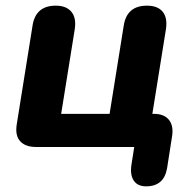

<svg xmlns="http://www.w3.org/2000/svg" viewBox="-20 -519 678 678"><path d="M496 139Q466 139 452.5 119Q439 99 444 64L454 0H107Q70 0 51.5 -20Q33 -40 39 -79L95 -429Q106 -499 177 -499Q214 -499 232 -477.5Q250 -456 244 -416L196 -117H367L417 -429Q428 -499 499 -499Q537 -499 554.5 -477.5Q572 -456 566 -416L518 -117H523Q559 -117 576 -96.5Q593 -76 588 -40L570 75Q559 139 496 139Z"/></svg>

Font: Nunito ExtraBold
Style: Italic
Weight: 800
Italic angle: -9°
Designer: Vernon Adams
Foundry: Vernon Adams
Version: Version 3.601; ttfautohint (v1.8.2.53-6de2)